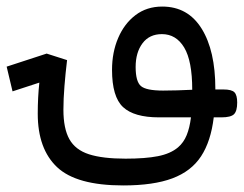

<svg xmlns="http://www.w3.org/2000/svg" viewBox="-98 -356 746 588"><path d="M279.3 211.9Q136.2 211.9 76.9 156Q17.6 100.1 17.6 -7.8Q17.6 -57.6 22.5 -103L-59.6 -76.2L-77.6 -151.9L44.9 -191.9L107.4 -171.9Q102.5 -131.3 99.4 -92.3Q96.2 -53.2 96.2 -20Q96.2 37.6 114.5 70.3Q132.8 103 174.6 116.5Q216.3 129.9 286.6 129.9Q347.2 129.9 385.7 122.3Q424.3 114.7 447.3 95.2Q464.4 80.6 473.6 58.1Q482.9 35.6 486.8 3.4H388.7Q312.5 3.4 278.8 -28.1Q245.1 -59.6 245.1 -142.1Q245.1 -195.8 263.9 -239.7Q282.7 -283.7 317.1 -309.8Q351.6 -335.9 398.9 -335.9Q477.5 -335.9 519.5 -268.3Q561.5 -200.7 561.5 -84Q561.5 -83 561.5 -82H586.4Q611.8 -82 620.1 -73.2Q628.4 -64.5 628.4 -42Q628.4 -16.1 618.7 -6.3Q608.9 3.4 580.1 3.4H556.6Q547.9 76.7 517.8 122.6Q487.8 168.5 429.9 190.2Q372.1 211.9 279.3 211.9ZM490.7 -81.1Q490.7 -169.4 466.1 -210.4Q441.4 -251.5 397.9 -251.5Q359.4 -251.5 338.4 -223.4Q317.4 -195.3 317.4 -150.9Q317.4 -106.4 333.5 -92.5Q349.6 -78.6 401.4 -78.6Q421.9 -78.6 444.8 -79.3Q467.8 -80.1 490.7 -81.1Z"/></svg>

Font: Cascadia Code NF SemiLight
Style: Regular
Weight: 350
Monospace: yes
Designer: Aaron Bell
Foundry: Saja Typeworks
Version: Version 2404.023; ttfautohint (v1.8.4)